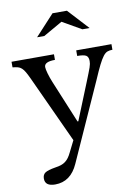

<svg xmlns="http://www.w3.org/2000/svg" viewBox="-109 -851 856 1181"><g transform="rotate(-10 319.5 -260.0)"><path d="M281 157Q235 260 138 260Q75 260 75 213Q75 188 92 176.5Q109 165 157 157Q178 154 193 149Q208 144 220 135Q232 126 241.5 113Q251 100 260 81L295 11L103 -406Q90 -434 80.5 -450.5Q71 -467 60.5 -476.5Q50 -486 37 -489.5Q24 -493 4 -495V-530H269V-495Q202 -495 202 -462Q202 -449 210 -421Q218 -393 230 -364L340 -98H345L436 -323Q449 -356 457.5 -377Q466 -398 470.5 -411.5Q475 -425 476.5 -433.5Q478 -442 478 -451Q478 -477 463.5 -486Q449 -495 408 -495V-530H628V-495Q610 -495 596.5 -490Q583 -485 569.5 -467.5Q556 -450 539.5 -417Q523 -384 499 -328ZM394 -780 513 -651H468L349 -719L230 -651H185L304 -780Z"/></g></svg>

Font: SVN-Libre Baskerville
Style: Regular
Weight: 400
Designer: Pablo Impallari, Rodrigo Fuenzalida
Foundry: Pablo Impallari, Rodrigo Fuenzalida
Version: Version 1.000; ttfautohint (v1.8.4)